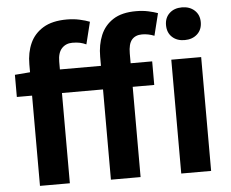

<svg xmlns="http://www.w3.org/2000/svg" viewBox="-55 -877 1134 941"><g transform="rotate(-5 512.0 -406.0)"><path d="M453 0V-444H251V0H104V-444H29V-553L104 -559V-598Q104 -656 124.5 -701.5Q145 -747 189.5 -774Q234 -801 306 -801Q339 -801 368.5 -794.5Q398 -788 418 -780L391 -671Q376 -678 360.5 -681.5Q345 -685 323 -685Q291 -685 271 -663.5Q251 -642 251 -598V-560H453V-605Q453 -664 472.5 -710.5Q492 -757 534.5 -784.5Q577 -812 647 -812Q680 -812 707.5 -806Q735 -800 754 -793L727 -684Q697 -696 667 -696Q634 -696 616.5 -675.5Q599 -655 599 -608V-560H705V-444H599V0ZM799 0V-560H946V0ZM873 -650Q835 -650 811.5 -672Q788 -694 788 -731Q788 -767 811.5 -789Q835 -811 873 -811Q911 -811 935 -789Q959 -767 959 -731Q959 -694 935 -672Q911 -650 873 -650Z"/></g></svg>

Font: Chiron Sans HK TT
Style: Bold
Weight: 700
Designer: Ryoko NISHIZUKA 西塚涼子 (kana, bopomofo & ideographs); Paul D. Hunt (Latin, Greek & Cyrillic); Sandoll Communications 산돌커뮤니
Foundry: Adobe
Version: Version 2.022;hotconv 1.0.109;makeotfexe 2.5.65596